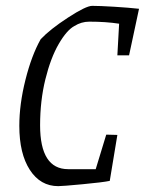

<svg xmlns="http://www.w3.org/2000/svg" viewBox="-20 -627 495 656"><path d="M455 -597 421 -438H381L387 -546Q342 -553 285 -553Q258 -553 234 -538Q208 -524 180.5 -476.5Q153 -429 135 -356Q117 -283 117 -199Q117 -49 213 -49H307L343 -167L381 -166L355 -9Q331 -4 262 2.5Q193 9 179 9Q118 9 82 -46.5Q46 -102 46 -197Q46 -271 67 -354.5Q88 -438 119 -493Q151 -527 212.5 -567Q274 -607 295 -607Q320 -607 369.5 -604Q419 -601 455 -597Z"/></svg>

Font: Grenze Light
Style: Italic
Weight: 300
Italic angle: -10°
Designer: Renata Polastri
Foundry: Omnibus-Type
Version: Version 1.002; ttfautohint (v1.8)